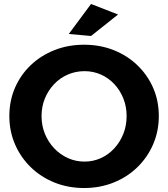

<svg xmlns="http://www.w3.org/2000/svg" viewBox="-20 -935 846 966"><path d="M403 -710Q483 -710 551.5 -683Q620 -656 671 -607Q722 -558 750.5 -493Q779 -428 779 -351Q779 -275 750.5 -209Q722 -143 671 -93.5Q620 -44 551.5 -16.5Q483 11 403 11Q323 11 254.5 -16.5Q186 -44 135 -93.5Q84 -143 55.5 -209Q27 -275 27 -351Q27 -428 55.5 -493.5Q84 -559 135 -607.5Q186 -656 254.5 -683Q323 -710 403 -710ZM405 -577Q361 -577 321.5 -560Q282 -543 252.5 -512Q223 -481 206 -440Q189 -399 189 -351Q189 -303 206 -261.5Q223 -220 253 -188.5Q283 -157 322 -139.5Q361 -122 405 -122Q449 -122 487.5 -139.5Q526 -157 555 -188.5Q584 -220 600.5 -261.5Q617 -303 617 -351Q617 -399 600.5 -440Q584 -481 555 -512Q526 -543 487.5 -560Q449 -577 405 -577ZM438 -915 574 -862 438 -754 326 -764Z"/></svg>

Font: Alexandria SemiBold
Style: Regular
Weight: 600
Designer: Mohamed Gaber
Foundry: Kief Type Foundry
Version: Version 5.100